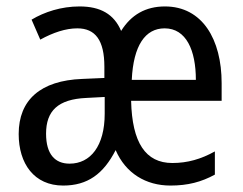

<svg xmlns="http://www.w3.org/2000/svg" viewBox="-20 -566 753 596"><path d="M492 -546C432 -546 387 -520 356 -470C334 -522 292 -546 227 -546C170 -546 118 -529 78 -505L105 -443C145 -465 184 -478 220 -478C276 -478 304 -441 304 -359V-324L235 -321C106 -316 38 -256 38 -150C38 -58 86 10 176 10C252 10 301 -26 339 -100C370 -28 433 10 509 10C563 10 605 -1 647 -24V-96C604 -72 562 -60 515 -60C432 -60 390 -123 387 -253H668V-308C668 -444 608 -546 492 -546ZM491 -478C558 -478 588 -410 588 -318H389C394 -425 431 -478 491 -478ZM248 -262 305 -265V-213C305 -113 261 -58 196 -58C151 -58 123 -87 123 -151C123 -222 160 -258 248 -262Z"/></svg>

Font: Noto Sans Condensed
Style: Regular
Weight: 400
Width: 3
Designer: Monotype Design Team
Foundry: Monotype Imaging Inc.
Version: Version 2.013